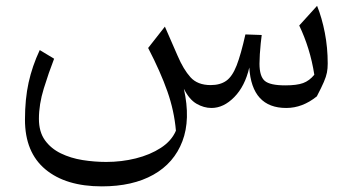

<svg xmlns="http://www.w3.org/2000/svg" viewBox="-20 -372 1234 672"><path d="M981.9 5.9Q861.3 5.9 852.5 -135.7Q837.4 -70.3 800 -32.2Q762.7 5.9 720.2 5.9Q693.4 5.9 667.7 -9Q642.1 -23.9 623.5 -61.5Q647.5 45.9 618.4 122.3Q589.4 198.7 516.8 239.5Q444.3 280.3 336.4 280.3Q210.4 280.3 138.9 220.7Q67.4 161.1 67.4 46.9Q67.4 -25.4 80.1 -83Q92.8 -140.6 119.1 -196.8L169.4 -166.5Q150.4 -117.7 133.3 -62.3Q116.2 -6.8 116.2 43.9Q116.2 89.4 137.2 118.7Q158.2 147.9 192.9 164.8Q227.5 181.6 269 188.2Q310.5 194.8 351.6 194.8Q405.3 194.8 455.3 182.4Q505.4 169.9 543 145.5Q580.6 121.1 595.7 85.4Q589.8 16.1 565.9 -52Q542 -120.1 498.5 -204.1L557.1 -278.8L601.6 -176.8Q622.1 -128.9 646.7 -101.6Q671.4 -74.2 717.3 -74.2Q750.5 -74.2 771.7 -89.1Q793 -104 808.1 -142.6Q823.2 -181.2 838.9 -251.5L896 -249.5Q894.5 -239.3 892.6 -220.5Q890.6 -201.7 889.4 -182.1Q888.2 -162.6 888.2 -149.4Q888.2 -105 906.5 -89.1Q924.8 -73.2 978.5 -73.2Q1019 -73.2 1041 -81.3Q1063 -89.4 1080.1 -110.4Q1072.8 -157.7 1059.3 -200.9Q1045.9 -244.1 1027.3 -282.7L1089.8 -351.6Q1106.9 -309.1 1116.9 -257.3Q1127 -205.6 1127 -149.4Q1127 -132.3 1124.3 -118.2Q1121.6 -104 1113.5 -85.2Q1105.5 -66.4 1088.9 -34.7Q1038.6 5.9 981.9 5.9Z"/></svg>

Font: Pinar-DS3-FD Regular
Style: Regular
Weight: 400
Designer: Amin Abedi
Version: Version 3.000